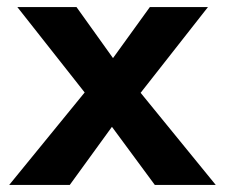

<svg xmlns="http://www.w3.org/2000/svg" viewBox="-20 -512 637 542"><path d="M403 -492 299 -348 196 -492H29L219 -251L6 10H177L296 -154L417 10H589L377 -250L567 -492Z"/></svg>

Font: Bluebird
Style: SfBdNrw
Weight: 700
Designer: Jasper
Foundry: Cannot Into Space Fonts
Version: Version 0.98